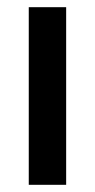

<svg xmlns="http://www.w3.org/2000/svg" viewBox="-20 -514 264 534"><path d="M60 -494H164V0H60Z"/></svg>

Font: Cabin Medium
Style: Regular
Weight: 500
Designer: Pablo Impallari
Foundry: Pablo Impallari. http://www.impallari.com Igino Marini. http://www.ikern.com
Version: Version 2.200